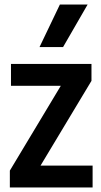

<svg xmlns="http://www.w3.org/2000/svg" viewBox="-20 -828 448 848"><path d="M23.5 0V-74.5L248.5 -449H28.5V-545.5H384V-471L159 -96.5H389V0ZM154.5 -620 244.5 -808H367L258.5 -620Z"/></svg>

Font: Encode Sans Cnd SmBold
Style: Regular
Weight: 600
Width: 3
Designer: Multiple Designers
Foundry: Impallari Type
Version: Version 3.002; ttfautohint (v1.8.3) -l 8 -r 50 -G 200 -x 14 